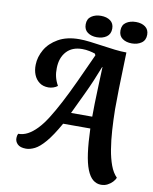

<svg xmlns="http://www.w3.org/2000/svg" viewBox="-106 -931 933 1169"><g transform="rotate(10 361.0 -346.5)"><path d="M600 160Q572 160 550 142Q528 124 512.5 85Q497 46 488.5 -16Q480 -78 477 -166H309Q265 -88 230 -47Q195 -6 166 8.5Q137 23 112 23Q76 23 59.5 6.5Q43 -10 44 -32Q44 -40 45.5 -46Q47 -52 50 -58Q81 -58 109 -73Q137 -88 165 -117Q193 -146 221.5 -191Q250 -236 282 -297Q314 -358 350.5 -436.5Q387 -515 430 -610L425 -620Q411 -625 389.5 -629.5Q368 -634 345 -634Q283 -634 248 -595.5Q213 -557 212 -493Q211 -465 217 -439.5Q223 -414 238 -387Q227 -378 211.5 -373Q196 -368 182 -368Q148 -368 125.5 -385Q103 -402 92 -429.5Q81 -457 82 -491Q83 -539 109 -584.5Q135 -630 187.5 -660Q240 -690 317 -690Q346 -690 384 -685.5Q422 -681 462.5 -675Q503 -669 541.5 -664.5Q580 -660 613 -660Q612 -614 610 -556.5Q608 -499 606.5 -435.5Q605 -372 605 -308Q606 -242 610 -179.5Q614 -117 623 -62.5Q632 -8 647.5 34Q663 76 688 101Q683 115 670 128.5Q657 142 639.5 151Q622 160 600 160ZM345 -239H476Q476 -271 477 -320Q478 -369 480.5 -428Q483 -487 485 -547H483Q446 -451 409 -373.5Q372 -296 345 -239ZM635 -720Q600 -720 577 -736.5Q554 -753 554 -786Q554 -820 578.5 -836.5Q603 -853 639 -853Q674 -853 696.5 -836.5Q719 -820 719 -788Q719 -754 694.5 -737Q670 -720 635 -720ZM419 -720Q385 -720 362 -736.5Q339 -753 339 -786Q339 -820 363.5 -836.5Q388 -853 422 -853Q458 -853 480.5 -836.5Q503 -820 503 -788Q503 -754 479 -737Q455 -720 419 -720Z"/></g></svg>

Font: Sansita Swashed Light Medium
Style: Regular
Weight: 500
Version: Version 1.003